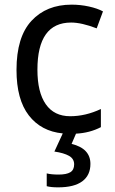

<svg xmlns="http://www.w3.org/2000/svg" viewBox="-20 -566 494 826"><path d="M282 -66Q348 -66 414 -97V-19Q366 6 307 9L288 53Q369 73 369 139Q369 188 334 214Q299 240 230 240Q199 240 181 235V180Q201 185 232 185Q266 185 282.5 175Q299 165 299 141Q299 117 277 104.5Q255 92 214 86L250 8Q157 -1 104 -69.5Q51 -138 51 -265Q51 -407 115.5 -476.5Q180 -546 288 -546Q326 -546 362.5 -538Q399 -530 423 -517L396 -444Q331 -469 286 -469Q141 -469 141 -266Q141 -169 177 -117.5Q213 -66 282 -66Z"/></svg>

Font: Noto Sans Display
Style: Regular
Weight: 400
Designer: Monotype Design team
Foundry: Monotype Imaging Inc.
Version: Version 1.000